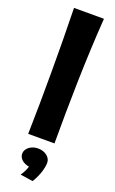

<svg xmlns="http://www.w3.org/2000/svg" viewBox="-182 -777 624 1043"><g transform="rotate(20 130.0 -255.5)"><path d="M51 -736C54 -612 55 -488 55 -364C55 -245 54 -127 51 -8H203C203 -249 207 -491 224 -736ZM202 104C202 73 170 48 130 48C90 48 57 73 57 104C57 131 82 153 116 158C111 174 103 194 88 214L161 225C161 225 201 166 202 104Z"/></g></svg>

Font: Galindo
Style: Regular
Weight: 400
Designer: Astigmatic (AOETI)
Foundry: Astigmatic (AOETI)
Version: Version 1.000